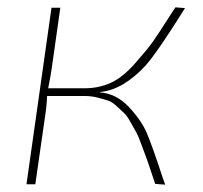

<svg xmlns="http://www.w3.org/2000/svg" viewBox="-20 -501 553 522"><path d="M253 -251 250 -250Q296 -247 330.5 -210Q365 -173 379.5 -138.5Q394 -104 420 -25Q422 -19 423 -16Q424 -13 426 -8Q428 -3 429 1L402 -1Q398 -12 389 -39.5Q380 -67 376 -77Q372 -87 363.5 -110.5Q355 -134 349.5 -143Q344 -152 334.5 -169.5Q325 -187 317 -194Q309 -201 297 -212.5Q285 -224 272.5 -228Q260 -232 244 -236Q228 -240 210 -240H108Q107 -212 102 -181L76 0H52L120 -480H144L121 -318Q118 -296 111 -261H210Q248 -261 280.5 -275.5Q313 -290 347 -328.5Q381 -367 395.5 -387.5Q410 -408 447 -466Q454 -476 457 -481L483 -479Q410 -362 376 -323Q315 -257 253 -251Z"/></svg>

Font: Exo 2.0 Thin
Style: Italic
Weight: 250
Italic angle: -8°
Designer: Natanael Gama
Version: Version 1.001;PS 001.001;hotconv 1.0.70;makeotf.lib2.5.58329